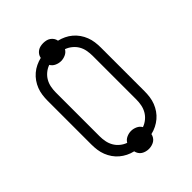

<svg xmlns="http://www.w3.org/2000/svg" viewBox="-236 -903 1071 1071"><g transform="rotate(-45 300.0 -367.5)"><path d="M300 50Q289 50 277.5 47Q266 44 256.5 38Q247 32 240.5 22Q234 12 232 1Q210 -4 190 -14Q170 -24 153.5 -38Q137 -52 124.5 -70Q112 -88 104 -108.5Q96 -129 93 -151Q90 -173 90 -195V-540Q90 -562 93 -584Q96 -606 104 -626.5Q112 -647 124.5 -665Q137 -683 154 -697.5Q171 -712 191 -721.5Q211 -731 232 -736Q234 -748 240.5 -757.5Q247 -767 256.5 -773.5Q266 -780 277.5 -782.5Q289 -785 300 -785Q311 -785 322.5 -782.5Q334 -780 343.5 -773.5Q353 -767 359.5 -757.5Q366 -748 368 -736Q389 -731 409 -721.5Q429 -712 446 -697.5Q463 -683 475.5 -665Q488 -647 496 -626.5Q504 -606 507 -584Q510 -562 510 -540V-195Q510 -173 507 -151Q504 -129 496 -108.5Q488 -88 475.5 -70Q463 -52 446.5 -38Q430 -24 410 -14Q390 -4 368 1Q366 12 359.5 22Q353 32 343.5 38Q334 44 322.5 47Q311 50 300 50ZM362 -60Q382 -67 399 -81Q416 -95 426.5 -113.5Q437 -132 441 -153Q445 -174 445 -195V-540Q445 -561 441 -582.5Q437 -604 426.5 -622Q416 -640 399 -654Q382 -668 362 -675Q353 -659 335.5 -651Q318 -643 300 -643Q282 -643 264.5 -651Q247 -659 238 -675Q218 -668 201 -654Q184 -640 173.5 -621.5Q163 -603 159 -582Q155 -561 155 -540V-195Q155 -174 159 -153Q163 -132 173.5 -113.5Q184 -95 201 -81Q218 -67 238 -60Q247 -76 264.5 -84Q282 -92 300 -92Q318 -92 335.5 -84Q353 -76 362 -60Z"/></g></svg>

Font: Iosevka Curly Slab LtEx
Style: Regular
Weight: 300
Width: 7
Monospace: yes
Designer: Belleve Invis
Foundry: Belleve Invis
Version: Version 11.1.0; ttfautohint (v1.8.3)